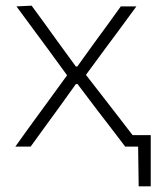

<svg xmlns="http://www.w3.org/2000/svg" viewBox="-20 -517 572 677"><path d="M34 0Q57.5 -33 75.2 -57.5Q93 -82 109 -104Q125 -125.5 143 -150.5L216.5 -251.5L146.5 -347.5Q118.5 -385 95.5 -416.5Q72.5 -448 38 -494.5L91.5 -497Q119 -459.5 140.5 -430Q161.5 -400.5 185.5 -367.5L247.5 -282.5H252.5L314.5 -368.5Q338.5 -401 359.5 -430Q380 -459 406 -494.5H461Q437.5 -462.5 421 -440Q404 -417 389 -396.5Q374 -376 355.5 -351.5L283 -253L363 -150Q384 -122.5 404 -97Q423.5 -71.5 447.5 -40.5H511.5V140H469L467 0H421.5Q395 -35 373.5 -63Q352 -91 325 -126L253.5 -220.5H247.5L182.5 -130Q156.5 -94.5 135.2 -65.2Q114 -36 88 0Z"/></svg>

Font: Heraclito ExtraLight
Style: Regular
Weight: 200
Designer: Kostas Bartsokas (font) & Cristiano Sobral (main changes)
Foundry: Kostas Bartsokas (font) & Cristiano Sobral (main changes)
Version: Version 1.00;July 8, 2020;FontCreator 13.0.0.2655 64-bit